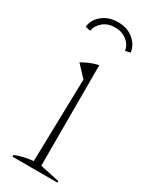

<svg xmlns="http://www.w3.org/2000/svg" viewBox="-179 -717 608 762"><g transform="rotate(30 125.5 -336.0)"><path d="M25 0V-8Q43 -15 63.5 -20Q84 -25 107 -27L116 -406L68 -457Q103 -478 142 -487V-26L231 -7V0ZM122 -672Q165 -672 193 -648.5Q221 -625 225 -592L202 -587Q198 -613 176 -630.5Q154 -648 122 -648Q90 -648 68.5 -630.5Q47 -613 42 -587L19 -592Q22 -625 50.5 -648.5Q79 -672 122 -672Z"/></g></svg>

Font: Piazzolla Thin
Style: Regular
Weight: 100
Designer: Juan Pablo del Peral
Foundry: Huerta Tipografica
Version: Version 1.330